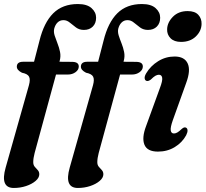

<svg xmlns="http://www.w3.org/2000/svg" viewBox="-34 -742 1021 953"><path d="M49.5 -411Q49.5 -435.5 81.5 -435.5H135L162 -540Q184 -630 230.2 -676Q276.5 -722 352.5 -722Q397.5 -722 420.2 -701.8Q443 -681.5 443 -654Q443 -626.5 426.5 -610Q410 -593.5 382.5 -593.5Q360 -593.5 343.5 -605.5Q327 -617.5 312.5 -629.8Q298 -642 281 -642Q263.5 -642 251.8 -630.5Q240 -619 235 -599.5Q231.5 -584 237.2 -565.8Q243 -547.5 251.2 -527Q259.5 -506.5 264 -484.2Q268.5 -462 262 -439L261 -435.5L323 -435Q357 -435 357 -412Q357 -395.5 341 -383.8Q325 -372 302.5 -372H244L138 17Q131 43.5 131 63Q131 77 138.5 85.8Q146 94.5 153.5 102.5Q161 110.5 161 123Q161 140.5 142.5 156.2Q124 172 95.2 181.5Q66.5 191 34.5 191Q-34.5 191 -6 90L109.5 -318.5Q117.5 -347.5 110.2 -361.5Q103 -375.5 75 -381Q49.5 -394 49.5 -411ZM367.5 -411Q367.5 -435.5 399.5 -435.5H453L480 -540Q502 -630 548.2 -676Q594.5 -722 670.5 -722Q715.5 -722 738.2 -701.8Q761 -681.5 761 -654Q761 -626.5 744.5 -610Q728 -593.5 700.5 -593.5Q678 -593.5 661.5 -605.5Q645 -617.5 630.5 -629.8Q616 -642 599 -642Q581.5 -642 569.8 -630.5Q558 -619 553 -599.5Q549.5 -584 555.2 -565.8Q561 -547.5 569.2 -527Q577.5 -506.5 582 -484.2Q586.5 -462 580 -439L579 -435.5L641 -435Q675 -435 675 -412Q675 -395.5 659 -383.8Q643 -372 620.5 -372H562L456 17Q449 43.5 449 63Q449 77 456.5 85.8Q464 94.5 471.5 102.5Q479 110.5 479 123Q479 140.5 460.5 156.2Q442 172 413.2 181.5Q384.5 191 352.5 191Q283.5 191 312 90L427.5 -318.5Q435.5 -347.5 428.2 -361.5Q421 -375.5 393 -381Q367.5 -394 367.5 -411ZM864.5 -534Q830.5 -534 812.5 -552.2Q794.5 -570.5 795.5 -597Q796.5 -630.5 824.2 -658.8Q852 -687 897.5 -687Q933.5 -687 950.5 -668.2Q967.5 -649.5 966.5 -622.5Q965.5 -587.5 937.8 -560.8Q910 -534 864.5 -534ZM823.5 -144.5Q811 -109 813.5 -94.2Q816 -79.5 829.5 -79.5Q837.5 -79.5 846.2 -84.5Q855 -89.5 868 -102Q880.5 -113 889 -108.5Q896 -105.5 896.8 -95.5Q897.5 -85.5 890 -70.5Q870 -34 833.2 -11.8Q796.5 10.5 750 10.5Q697 10.5 683 -23.5Q669 -57.5 691 -116L759.5 -304.5Q773.5 -341 771 -356Q768.5 -371 754.5 -371Q746.5 -371 737.2 -365.8Q728 -360.5 714.5 -347Q701 -337 692 -341Q685 -344 684 -353.8Q683 -363.5 691.5 -378Q713.5 -415 751 -438.2Q788.5 -461.5 832.5 -461.5Q881.5 -461.5 897.5 -427.2Q913.5 -393 890 -330Z"/></svg>

Font: Fraunces 72pt Soft SemiBold
Style: Italic
Weight: 600
Italic angle: -16°
Version: Version 1.000;[b76b70a41]